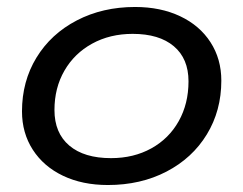

<svg xmlns="http://www.w3.org/2000/svg" viewBox="-20 -520 695 550"><path d="M43 -201Q43 -287 84.5 -355Q126 -423 200 -461.5Q274 -500 367 -500Q440 -500 496 -473.5Q552 -447 583 -399Q614 -351 614 -289Q614 -203 572.5 -135Q531 -67 457 -28.5Q383 10 289 10Q216 10 160.5 -16.5Q105 -43 74 -91Q43 -139 43 -201ZM520 -287Q520 -352 478 -387.5Q436 -423 360 -423Q295 -423 244 -395Q193 -367 164.5 -317.5Q136 -268 136 -205Q136 -139 178.5 -103Q221 -67 298 -67Q363 -67 413.5 -95Q464 -123 492 -173Q520 -223 520 -287Z"/></svg>

Font: Kodchasan Medium
Style: Italic
Weight: 500
Italic angle: -10°
Version: Version 1.000; ttfautohint (v1.6)